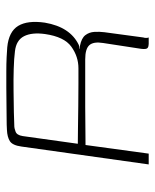

<svg xmlns="http://www.w3.org/2000/svg" viewBox="40 -542 502 623"><g transform="rotate(-90 291.5 -231.0)"><path d="M377 -206Q377 -206 344.5 -206Q312 -206 256.5 -206Q201 -206 132 -205L104 0H69L127 -413Q131 -442 144.5 -450.5Q158 -459 181 -460Q196 -461 218.5 -461Q241 -461 266.5 -461.5Q292 -462 318.5 -462Q345 -462 370.5 -462Q396 -462 416.5 -461Q437 -460 449 -459Q500 -454 518.5 -423.5Q537 -393 529 -337Q522 -296 504 -268.5Q486 -241 457 -227Q455 -226 451 -225Q447 -224 444 -224V-223Q446 -223 449 -223Q452 -223 454 -223Q479 -218 488.5 -205.5Q498 -193 499 -176.5Q500 -160 498 -144L481 -18Q479 -12 479.5 -6.5Q480 -1 481 0H460Q452 0 447 -3.5Q442 -7 444 -24L463 -148Q468 -179 456 -192.5Q444 -206 410 -206ZM136 -230Q152 -230 185.5 -229.5Q219 -229 258.5 -228.5Q298 -228 331.5 -228Q365 -228 381 -228Q419 -228 451 -251Q483 -274 492 -336Q498 -379 485 -404.5Q472 -430 436 -434Q413 -437 378.5 -438Q344 -439 307 -438.5Q270 -438 239 -437.5Q208 -437 191 -436Q187 -436 175.5 -432Q164 -428 161 -409Z"/></g></svg>

Font: Genos ExtraLight
Style: Italic
Weight: 250
Italic angle: -8°
Designer: Robert E. Leuschke
Foundry: Robert E. Leuschke
Version: Version 1.010